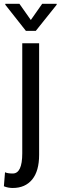

<svg xmlns="http://www.w3.org/2000/svg" viewBox="-35 -750 311 984"><path d="M30.3 139.2Q79.1 139.2 79.1 35.6V-528.3H165.5V43.5Q165.5 126.5 129.9 169.9Q94.2 213.4 30.3 213.4Q5.9 213.4 -15.1 204.6L-9.3 132.8Q3.4 139.2 30.3 139.2ZM255.4 -730.5V-725.6L148.4 -591.8H97.7L-7.8 -725.6V-730.5H64.5L123 -647.5L181.2 -730.5Z"/></svg>

Font: RobotoCondensed-Regular
Style: Regular
Weight: 400
Designer: Google
Version: Version 2.001201; 2014